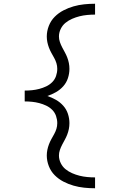

<svg xmlns="http://www.w3.org/2000/svg" viewBox="-20 -853 640 1026"><path d="M488 153Q459 153 430 150Q401 147 373 139Q345 131 319 117.5Q293 104 272.5 83.5Q252 63 241 35Q230 7 230 -22Q230 -37 233 -52Q236 -67 241.5 -81.5Q247 -96 254.5 -109.5Q262 -123 269.5 -136.5Q277 -150 281.5 -164.5Q286 -179 286 -195Q286 -214 279.5 -233Q273 -252 259 -266Q245 -280 227 -288.5Q209 -297 190 -302Q171 -307 151.5 -309Q132 -311 112 -311V-324V-369Q132 -369 151.5 -371Q171 -373 190 -378Q209 -383 227 -391.5Q245 -400 259 -414Q273 -428 279.5 -447Q286 -466 286 -485Q286 -501 281.5 -515.5Q277 -530 269.5 -543.5Q262 -557 254.5 -570.5Q247 -584 241.5 -598.5Q236 -613 233 -628Q230 -643 230 -658Q230 -687 241 -715Q252 -743 272.5 -763.5Q293 -784 319 -797.5Q345 -811 373 -819Q401 -827 430 -830Q459 -833 488 -833V-775Q467 -775 446 -773Q425 -771 405 -766Q385 -761 365.5 -752.5Q346 -744 330 -731Q314 -718 304.5 -698.5Q295 -679 295 -658Q295 -643 300 -628.5Q305 -614 312 -600.5Q319 -587 326.5 -573.5Q334 -560 339.5 -545.5Q345 -531 348 -516Q351 -501 351 -485Q351 -460 343 -435.5Q335 -411 318 -392Q301 -373 279 -360.5Q257 -348 233 -340Q257 -332 279 -319.5Q301 -307 318 -288Q335 -269 343 -244.5Q351 -220 351 -195Q351 -179 348 -164Q345 -149 339.5 -134.5Q334 -120 326.5 -106.5Q319 -93 312 -79.5Q305 -66 300 -51.5Q295 -37 295 -22Q295 -1 304.5 18.5Q314 38 330 51Q346 64 365.5 72.5Q385 81 405 86Q425 91 446 93Q467 95 488 95Z"/></svg>

Font: Iosevka Custom Light Extended
Style: Regular
Weight: 300
Width: 7
Monospace: yes
Designer: Belleve Invis
Foundry: Belleve Invis
Version: Version 11.2.4; ttfautohint (v1.8.4)